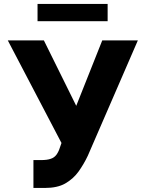

<svg xmlns="http://www.w3.org/2000/svg" viewBox="-20 -929 727 959"><path d="M203.6 9.8H147V-129.4H184.1Q215.3 -129.4 232.9 -135.7Q250.5 -141.1 261.7 -155.8Q272.9 -171.4 279.3 -192.4L287.1 -214.8L19 -727.1H199.2L360.8 -400.4L490.7 -727.1H668.5L418.5 -150.9Q398.9 -109.4 372.1 -71.8Q345.7 -35.2 305.2 -12.2Q266.1 9.8 203.6 9.8ZM167.5 -909.2H517.6V-823.2H167.5Z"/></svg>

Font: My Font
Style: Regular
Weight: 500
Designer: Rasmus Andersson
Foundry: rsms
Version: Version 0.001